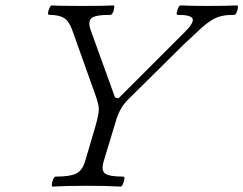

<svg xmlns="http://www.w3.org/2000/svg" viewBox="-20 -688 901 711"><path d="M175 3Q171 3 172 -6Q173 -15 177 -24.5Q181 -34 186 -34Q240 -34 262.5 -45.5Q285 -57 295 -90L333 -219Q346 -265 346 -283Q346 -301 333 -337L247 -578Q235 -611 216 -622Q197 -633 162 -633Q157 -633 158 -641.5Q159 -650 163.5 -659Q168 -668 172 -668Q184 -667 212.5 -666.5Q241 -666 286 -666Q330 -666 358.5 -666.5Q387 -667 400 -668Q404 -668 403 -659Q402 -650 398 -641.5Q394 -633 389 -633Q331 -633 318 -620Q305 -607 316 -576L406 -327L419 -324L666 -571Q698 -603 693.5 -618Q689 -633 638 -633Q633 -633 634.5 -641.5Q636 -650 640 -659Q644 -668 649 -668Q667 -667 692.5 -666.5Q718 -666 751 -666Q784 -666 810.5 -666.5Q837 -667 858 -668Q862 -668 861 -659Q860 -650 856 -641.5Q852 -633 847 -633Q821 -633 802 -629Q783 -625 764 -613.5Q745 -602 720.5 -579.5Q696 -557 658 -521L455 -320Q423 -290 408 -236L364 -91Q354 -57 369 -45.5Q384 -34 437 -34Q442 -34 440.5 -24.5Q439 -15 435 -6Q431 3 427 3Q380 0 301 0Q221 0 175 3Z"/></svg>

Font: Junicode SmExp
Style: Italic
Weight: 400
Width: 6
Italic angle: -11°
Designer: Peter S. Baker
Version: Version 2.205; ttfautohint (v1.8.4)